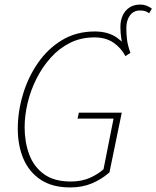

<svg xmlns="http://www.w3.org/2000/svg" viewBox="-20 -810 686 842"><path d="M525 -584Q515 -619 511.5 -643.5Q508 -668 508 -692Q508 -720 518 -742Q528 -764 547.5 -777Q567 -790 596 -790Q610 -790 623 -785Q636 -780 646 -772L634 -752Q625 -758 617 -761Q609 -764 594 -764Q566 -764 550 -742.5Q534 -721 534 -686Q534 -662 537 -636.5Q540 -611 552 -578ZM288 12Q210 12 159 -21.5Q108 -55 83 -113Q58 -171 58 -246Q58 -319 80 -394Q102 -469 145 -532Q188 -595 251 -633.5Q314 -672 396 -672Q455 -672 494 -644Q533 -616 552 -578L530 -564Q511 -600 477.5 -623Q444 -646 394 -646Q335 -646 287 -622Q239 -598 202 -556.5Q165 -515 139.5 -464Q114 -413 101 -358Q88 -303 88 -252Q88 -187 108 -133Q128 -79 172.5 -46.5Q217 -14 290 -14Q338 -14 374 -30Q410 -46 434 -68L478 -290H320L326 -316H514L460 -54Q426 -24 383.5 -6Q341 12 288 12Z"/></svg>

Font: Source Sans Variable
Style: Italic
Weight: 200
Italic angle: -11°
Designer: Paul D. Hunt
Foundry: Adobe Systems Incorporated
Version: Version 3.006;hotconv 1.0.111;makeotfexe 2.5.65597